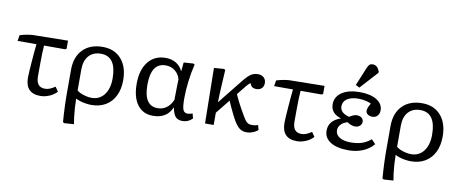

<svg xmlns="http://www.w3.org/2000/svg" viewBox="-81 -1177 4263 1772"><g transform="rotate(10 2050.0 -291.5)"><path d="M317 14Q176 14 176 -133Q176 -153 178.5 -192.5Q181 -232 184.5 -279.5Q188 -327 192 -372.5Q196 -418 200 -450H23L32 -505Q49 -511 72 -516Q95 -521 116.5 -524.5Q138 -528 151 -528L481 -533V-457L467 -450H271Q268 -419 267 -377.5Q266 -336 265.5 -293.5Q265 -251 265 -215.5Q265 -180 265 -160Q265 -59 347 -59Q370 -59 392 -67.5Q414 -76 442 -95L471 -53Q443 -22 401 -4Q359 14 317 14Z M579 223 566 216Q563 179 560.5 135.5Q558 92 556.5 49.5Q555 7 555 -27V-273Q555 -394 622.5 -463Q690 -532 808 -532Q918 -532 982 -459.5Q1046 -387 1046 -261Q1046 -177 1015.5 -115Q985 -53 928.5 -19.5Q872 14 795 14Q771 14 742 9.5Q713 5 688 -3Q663 -11 650 -19H648Q648 19 651 65Q654 111 659 152Q664 193 669 217ZM786 -51Q860 -51 903.5 -107.5Q947 -164 947 -260Q947 -467 802 -467Q730 -467 689 -421Q648 -375 648 -292V-96Q659 -85 682 -74.5Q705 -64 733 -57.5Q761 -51 786 -51Z M1372 14Q1278 14 1226 -56Q1174 -126 1174 -252Q1174 -383 1234 -458Q1294 -533 1398 -533Q1453 -533 1495 -508Q1537 -483 1557 -438H1559L1567 -520L1657 -526L1670 -519Q1651 -440 1640.5 -355.5Q1630 -271 1630 -194Q1630 -116 1641.5 -88.5Q1653 -61 1686 -61Q1694 -61 1707 -64Q1720 -67 1730 -71L1742 -26Q1702 14 1651 14Q1606 14 1584 -10Q1562 -34 1551 -93H1548Q1501 14 1372 14ZM1402 -63Q1498 -63 1543 -165Q1543 -180 1543.5 -205Q1544 -230 1544.5 -259Q1545 -288 1545.5 -314Q1546 -340 1547 -357Q1536 -405 1498 -435Q1460 -465 1410 -465Q1273 -465 1273 -260Q1273 -63 1402 -63Z M2252 14Q2212 14 2185.5 -5Q2159 -24 2129 -74Q2119 -91 2103 -123Q2087 -155 2071 -189.5Q2055 -224 2046 -247L1940 -115V0H1859L1851 -519L1944 -526L1957 -519Q1953 -443 1948.5 -370Q1944 -297 1942 -213L2125 -442Q2167 -495 2196 -514Q2225 -533 2262 -533Q2297 -533 2317.5 -513.5Q2338 -494 2338 -462Q2338 -431 2319.5 -413Q2301 -395 2269 -395Q2219 -395 2210 -439Q2192 -432 2156 -385L2102 -318Q2113 -290 2139.5 -239Q2166 -188 2199 -132Q2216 -103 2228.5 -87.5Q2241 -72 2255 -66.5Q2269 -61 2290 -61Q2321 -61 2344 -71L2356 -26Q2336 -8 2307 3Q2278 14 2252 14Z M2721 14Q2580 14 2580 -133Q2580 -153 2582.5 -192.5Q2585 -232 2588.5 -279.5Q2592 -327 2596 -372.5Q2600 -418 2604 -450H2427L2436 -505Q2453 -511 2476 -516Q2499 -521 2520.5 -524.5Q2542 -528 2555 -528L2885 -533V-457L2871 -450H2675Q2672 -419 2671 -377.5Q2670 -336 2669.5 -293.5Q2669 -251 2669 -215.5Q2669 -180 2669 -160Q2669 -59 2751 -59Q2774 -59 2796 -67.5Q2818 -76 2846 -95L2875 -53Q2847 -22 2805 -4Q2763 14 2721 14Z M3205 14Q3096 14 3035.5 -24Q2975 -62 2975 -130Q2975 -225 3085 -263V-264Q2988 -295 2988 -379Q2988 -450 3049.5 -491.5Q3111 -533 3216 -533Q3316 -533 3375 -497Q3434 -461 3434 -400Q3434 -369 3416 -349Q3398 -329 3369 -329Q3341 -329 3324 -342Q3307 -355 3307 -375Q3307 -403 3334 -445Q3318 -456 3283 -463.5Q3248 -471 3216 -471Q3148 -471 3109.5 -445.5Q3071 -420 3071 -375Q3071 -313 3158 -291Q3197 -318 3227 -318Q3254 -318 3271.5 -304Q3289 -290 3289 -267Q3289 -244 3271 -228.5Q3253 -213 3227 -213Q3209 -213 3188.5 -220.5Q3168 -228 3153 -240Q3114 -229 3091.5 -205Q3069 -181 3069 -151Q3069 -109 3107.5 -85Q3146 -61 3213 -61Q3272 -61 3316 -75.5Q3360 -90 3401 -124L3439 -84Q3398 -36 3338 -11Q3278 14 3205 14ZM3204 -573 3168 -592 3238 -761Q3249 -787 3259.5 -796.5Q3270 -806 3289 -806Q3311 -806 3326 -794Q3341 -782 3354 -753V-738Z M3573 223 3560 216Q3557 179 3554.5 135.5Q3552 92 3550.5 49.5Q3549 7 3549 -27V-273Q3549 -394 3616.5 -463Q3684 -532 3802 -532Q3912 -532 3976 -459.5Q4040 -387 4040 -261Q4040 -177 4009.5 -115Q3979 -53 3922.5 -19.5Q3866 14 3789 14Q3765 14 3736 9.5Q3707 5 3682 -3Q3657 -11 3644 -19H3642Q3642 19 3645 65Q3648 111 3653 152Q3658 193 3663 217ZM3780 -51Q3854 -51 3897.5 -107.5Q3941 -164 3941 -260Q3941 -467 3796 -467Q3724 -467 3683 -421Q3642 -375 3642 -292V-96Q3653 -85 3676 -74.5Q3699 -64 3727 -57.5Q3755 -51 3780 -51Z"/></g></svg>

Font: Literata 7pt
Style: Regular
Weight: 400
Designer: Latin by Veronika Burian and Jose Scaglione. Greek by Irene Vlachou. Cyrillic by Vera Evstafieva.
Foundry: TypeTogether
Version: Version 3.002